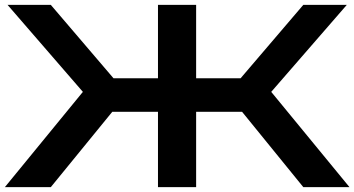

<svg xmlns="http://www.w3.org/2000/svg" viewBox="-27 -770 1458 790"><path d="M182 -750H4L314 -392L-7 0H182L435 -310H623V0H780V-310H969L1221 0H1411L1089 -392L1400 -750H1221L963 -448H780V-750H623V-448H440Z"/></svg>

Font: Bounded Med
Style: Regular
Weight: 500
Designer: Vlad Churkin
Version: Version 3.0